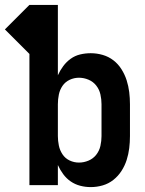

<svg xmlns="http://www.w3.org/2000/svg" viewBox="-71 -755 591 783"><path d="M299 8Q324 8 348 1Q372 -6 391.5 -21.5Q411 -37 424.5 -58Q438 -79 445.5 -102.5Q453 -126 456 -150.5Q459 -175 459 -200V-330Q459 -355 456 -379.5Q453 -404 445.5 -427.5Q438 -451 424.5 -472.5Q411 -494 391.5 -509Q372 -524 348 -531Q324 -538 299 -538Q277 -538 256 -533Q235 -528 217.5 -515.5Q200 -503 187 -485.5Q174 -468 165 -448V-735H49L-51 -635L49 -535V0H165V-82Q174 -62 187 -44.5Q200 -27 217.5 -15Q235 -3 256 2.5Q277 8 299 8ZM251 -92Q231 -92 213 -100.5Q195 -109 184 -125.5Q173 -142 169 -161.5Q165 -181 165 -200V-330Q165 -350 169 -369.5Q173 -389 184 -405Q195 -421 213 -429.5Q231 -438 251 -438Q271 -438 290 -430Q309 -422 321.5 -406Q334 -390 338.5 -370Q343 -350 343 -330V-200Q343 -180 338.5 -160Q334 -140 321.5 -124Q309 -108 290 -100Q271 -92 251 -92Z"/></svg>

Font: Iosevka SS09
Style: Bold
Weight: 700
Monospace: yes
Designer: Belleve Invis
Foundry: Belleve Invis
Version: Version 5.2.1; ttfautohint (v1.8.3)